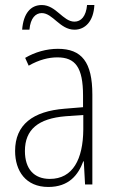

<svg xmlns="http://www.w3.org/2000/svg" viewBox="-20 -733 460 763"><path d="M68 -615H97C101 -662 122 -681 146 -681C190 -681 218 -615 276 -615C318 -615 352 -648 355 -713H326C322 -668 302 -647 276 -647C230 -647 203 -713 146 -713C102 -713 73 -680 68 -615ZM210 -539C165 -539 119 -526 80 -503L94 -472C136 -496 174 -505 208 -505C279 -505 310 -466 310 -353V-307L237 -301C111 -291 40 -238 40 -133C40 -54 82 10 172 10C254 10 291 -38 311 -92H313L318 0H347V-357C347 -486 305 -539 210 -539ZM240 -271 311 -276V-218C310 -101 270 -22 178 -22C115 -22 79 -62 79 -133C79 -219 133 -262 240 -271Z"/></svg>

Font: Noto Sans Sinhala UI Condensed ExtraLight
Style: Regular
Weight: 200
Width: 3
Designer: Jelle Bosma - Monotype Design Team
Foundry: Monotype Imaging Inc.
Version: Version 2.006